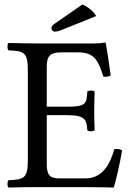

<svg xmlns="http://www.w3.org/2000/svg" viewBox="-20 -840 597 862"><path d="M281 -361H190V-541C190 -585 202 -605 256 -605H331C406 -605 422 -565 444 -496C456 -494 467 -496 477 -501C472 -542 457 -638 455 -646C455 -648 454 -649 451 -649C434 -646 426 -645 402 -645H147C117 -645 58 -646 18 -647C12 -641 12 -620 18 -614C88 -611 105 -606 105 -523V-122C105 -39 88 -34 18 -31C12 -25 12 -4 18 2C55 1 115 0 148 0H363C411 0 491 2 491 2C505 -48 520 -114 528 -165C518 -171 506 -173 493 -170C473 -98 438 -39 362 -39H246C204 -39 190 -55 190 -102V-323H281C366 -323 369 -300 372 -255C378 -249 399 -249 405 -255C404 -281 403 -309 403 -343C403 -371 404 -405 405 -429C399 -435 378 -435 372 -429C369 -374 366 -361 281 -361ZM350 -820 226 -734C213 -725 211 -720 211 -713C211 -705 217 -698 226 -698C235 -698 247 -701 268 -710L412 -768C399 -789 379 -807 350 -820Z"/></svg>

Font: Libertinus Serif
Style: Regular
Weight: 400
Designer: Philipp H. Poll, Khaled Hosny
Foundry: Caleb Maclennan
Version: Version 7.050;RELEASE